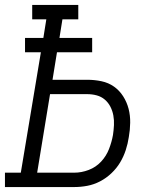

<svg xmlns="http://www.w3.org/2000/svg" viewBox="-33 -755 653 775"><path d="M-13 0V-58H51L132 -544H68V-602H142L154 -677H97V-735H283V-677H219L207 -602H339V-544H197L179 -433H319Q349 -433 377 -427Q405 -421 427 -405.5Q449 -390 464 -366.5Q479 -343 486 -316Q493 -289 492.5 -259.5Q492 -230 487 -202Q483 -175 474.5 -149Q466 -123 452 -99.5Q438 -76 417 -56Q396 -36 371 -23Q346 -10 319.5 -5Q293 0 267 0ZM267 -58Q296 -58 325 -69Q354 -80 375 -102.5Q396 -125 407 -153.5Q418 -182 423 -210Q426 -230 427 -250Q428 -270 424.5 -289Q421 -308 412.5 -324.5Q404 -341 390 -353Q376 -365 357.5 -370Q339 -375 319 -375H169L117 -58Z"/></svg>

Font: Iosevka Curly Slab LtEx
Style: Italic
Weight: 300
Width: 7
Italic angle: -9°
Monospace: yes
Designer: Belleve Invis
Foundry: Belleve Invis
Version: Version 11.1.0; ttfautohint (v1.8.3)